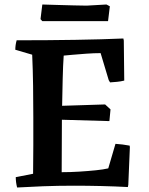

<svg xmlns="http://www.w3.org/2000/svg" viewBox="-20 -825 660 853"><path d="M56 8Q50 -16 50 -38L127 -53Q128 -116 128 -179.5Q128 -243 128 -304Q128 -373 127 -444Q126 -515 123 -582L48 -604Q48 -625 54 -646Q193 -646 315 -648Q437 -650 528 -654L530 -645L532 -467Q516 -463 500 -461.5Q484 -460 469 -459L463 -469L427 -589Q398 -589 363.5 -586.5Q329 -584 301 -581.5Q273 -579 263 -578Q260 -536 258.5 -474.5Q257 -413 256 -355L447 -361L471 -339L466 -287L255 -293L254 -60Q292 -60 332 -62.5Q372 -65 406 -68.5Q440 -72 461 -77L493 -186Q509 -185 524.5 -183Q540 -181 556 -178L557 -171L550 -4L548 6Q493 3 430.5 1.5Q368 0 309 0Q236 0 170.5 2.5Q105 5 56 8ZM168 -731 160 -740 168 -805Q197 -804 235.5 -803Q274 -802 309.5 -801Q345 -800 365 -800L453 -805L468 -797L460 -731Z"/></svg>

Font: Labrada SemiBold
Style: Regular
Weight: 600
Designer: Mercedes Jáuregui
Foundry: Omnibus-Type Team
Version: Version 1.000; ttfautohint (v1.8.4.7-5d5b)